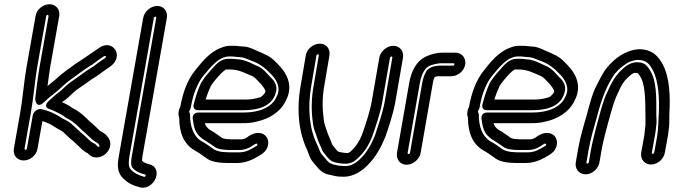

<svg xmlns="http://www.w3.org/2000/svg" viewBox="-20 -767 3163 901"><path d="M197 -692C197 -694 200 -697 203 -697C206 -697 208 -694 208 -692L166 -455C157 -403 151 -352 145 -303C145 -303 149 -251 187 -288C222 -321 243 -332 279 -367C301 -388 328 -404 356 -426C371 -437 389 -449 403 -458C413 -463 418 -467 424 -472C438 -483 452 -493 468 -503C475 -507 481 -500 474 -495C462 -486 447 -478 430 -464C420 -455 403 -446 385 -434C359 -416 339 -400 315 -384C295 -371 272 -346 258 -335C238 -321 228 -310 211 -295C211 -295 175 -267 215 -254C231 -249 246 -240 263 -232C274 -227 284 -217 300 -209C323 -197 343 -178 363 -158L364 -157C379 -145 395 -128 412 -113C429 -99 437 -98 441 -93C448 -85 451 -78 441 -78C439 -78 439 -78 432 -86C424 -96 416 -94 405 -104L388 -120C365 -141 339 -163 314 -187C299 -200 281 -206 272 -212C244 -231 211 -247 173 -255C156 -258 137 -242 134 -227L106 -69C106 -67 103 -64 100 -64C97 -64 95 -67 95 -69L125 -239C138 -311 143 -385 155 -455ZM147 -692 105 -455C92 -381 87 -307 75 -239L45 -69C40 -38 61 -14 91 -14C121 -14 151 -38 156 -69L179 -199C201 -192 222 -182 239 -170C254 -160 269 -154 277 -147C291 -134 303 -121 321 -107C329 -101 337 -91 350 -80L367 -64C375 -57 382 -52 392 -48C398 -41 410 -28 432 -28C463 -28 492 -52 497 -83C501 -107 488 -122 482 -129C469 -145 456 -147 449 -153C435 -166 420 -182 401 -197C382 -216 360 -239 329 -255C318 -260 308 -270 291 -278C284 -281 279 -284 271 -288C274 -291 279 -293 283 -296C302 -309 323 -333 339 -345C365 -362 386 -378 409 -394C422 -403 441 -413 459 -428C469 -436 483 -444 499 -456C564 -504 510 -586 446 -543C426 -530 404 -513 382 -499C365 -488 347 -476 331 -465C305 -446 276 -427 246 -399C232 -386 221 -379 203 -363C207 -392 211 -425 216 -455L258 -692C263 -723 242 -747 212 -747C182 -747 152 -723 147 -692Z M702 -683C703 -686 706 -689 709 -689C712 -689 714 -686 713 -683L598 -31C595 -11 593 9 601 19C614 35 634 46 661 52C667 54 662 63 657 63C631 56 606 43 592 26C584 15 582 -1 587 -31ZM652 -683 537 -31C531 3 530 34 549 60C566 81 593 101 627 109L637 112C638 112 638 113 639 113C707 125 748 20 681 4C668 1 657 -3 647 -12C647 -17 647 -26 648 -31L763 -683C768 -713 749 -739 718 -739C687 -739 657 -713 652 -683Z M1101 -488C1093 -488 1082 -491 1066 -491H1049C1017 -491 993 -464 985 -455C966 -434 944 -411 926 -382C925 -381 924 -380 924 -379C909 -347 898 -313 889 -277C886 -266 889 -250 909 -250H1127C1198 -250 1258 -273 1273 -329C1289 -373 1254 -400 1246 -408C1234 -421 1219 -441 1195 -454C1194 -454 1194 -455 1193 -455C1169 -464 1143 -482 1105 -488ZM1166 -409C1178 -402 1193 -385 1207 -370C1213 -363 1225 -346 1226 -339C1225 -337 1224 -335 1224 -333C1223 -329 1207 -312 1202 -311C1181 -305 1164 -300 1136 -300H945C952 -323 960 -344 969 -363C982 -383 998 -402 1019 -424C1028 -432 1037 -440 1040 -441H1057C1103 -441 1126 -425 1166 -409ZM1039 -53C1017 -53 996 -59 984 -66C965 -80 945 -94 923 -106C889 -127 871 -175 872 -229C872 -235 867 -240 868 -245C869 -250 874 -255 875 -260L877 -271C887 -328 908 -379 934 -411C965 -448 995 -485 1029 -497C1037 -500 1044 -502 1051 -502H1070C1078 -502 1092 -499 1107 -499C1128 -497 1140 -489 1160 -482C1202 -467 1224 -448 1255 -416C1278 -391 1300 -354 1278 -313C1278 -312 1277 -311 1277 -311C1255 -262 1194 -239 1125 -239H914C914 -239 879 -242 885 -206C889 -179 893 -147 918 -126C923 -122 926 -118 931 -115L947 -105C954 -100 969 -90 977 -85L988 -77C1003 -66 1036 -63 1061 -63H1103C1122 -63 1143 -69 1158 -79C1177 -91 1181 -94 1185 -93C1189 -92 1189 -85 1185 -83C1157 -66 1135 -52 1101 -52H1059C1056 -52 1047 -53 1039 -53ZM1053 -114C1041 -114 1030 -116 1021 -120L1012 -127C1002 -134 989 -143 980 -149L964 -158C953 -167 946 -173 941 -189H1116C1141 -189 1161 -190 1187 -197C1241 -209 1296 -240 1322 -296C1360 -368 1320 -427 1295 -454C1279 -471 1257 -498 1225 -511C1215 -516 1201 -523 1185 -529C1169 -536 1146 -549 1117 -549C1107 -549 1095 -552 1078 -552H1059C1045 -552 1033 -549 1018 -543C963 -523 925 -473 896 -437C859 -391 838 -332 826 -266C819 -253 814 -233 821 -215C821 -141 844 -91 892 -62C912 -51 932 -37 951 -23C973 -7 1012 -2 1050 -2H1092C1142 -2 1180 -26 1207 -43C1252 -71 1248 -133 1203 -142C1170 -149 1142 -124 1136 -120C1133 -118 1122 -113 1112 -113H1070C1067 -113 1059 -114 1053 -114Z M1465 -507C1465 -509 1469 -512 1472 -512C1475 -512 1476 -509 1476 -507L1452 -366C1440 -301 1441 -242 1448 -194C1451 -159 1463 -140 1469 -118C1473 -103 1482 -86 1489 -71C1491 -64 1494 -57 1498 -52L1515 -31C1525 -19 1533 -11 1546 -7L1561 -3C1569 -1 1581 1 1593 1C1625 4 1644 -11 1653 -19C1686 -47 1713 -87 1729 -133C1743 -174 1765 -236 1774 -289L1810 -496C1811 -499 1814 -502 1817 -502C1820 -502 1822 -499 1821 -496L1785 -288C1776 -238 1753 -172 1739 -130C1717 -76 1693 -40 1659 -11C1640 4 1620 14 1593 12H1591C1579 12 1568 10 1558 8L1542 4C1524 -2 1521 -6 1506 -24L1488 -45C1480 -56 1477 -71 1468 -89C1432 -162 1422 -259 1441 -366ZM1415 -507 1391 -366C1370 -247 1383 -143 1422 -62C1428 -47 1433 -26 1446 -10L1464 12C1479 30 1494 46 1521 52L1539 56C1550 59 1564 62 1581 62C1624 66 1661 46 1687 25C1732 -14 1762 -60 1786 -120L1787 -121C1802 -164 1825 -231 1835 -288L1871 -496C1876 -526 1857 -552 1826 -552C1795 -552 1765 -526 1760 -496L1724 -289C1716 -243 1695 -181 1681 -141C1668 -105 1648 -76 1625 -56C1623 -54 1617 -50 1614 -49H1604C1598 -49 1590 -51 1581 -52L1569 -55C1563 -58 1565 -56 1556 -67L1540 -87C1539 -88 1538 -91 1537 -94C1532 -108 1525 -124 1518 -140C1510 -167 1501 -183 1499 -208C1493 -255 1491 -306 1502 -366L1526 -507C1531 -538 1511 -562 1481 -562C1451 -562 1420 -538 1415 -507Z M1904 -50C1903 -47 1900 -44 1897 -44C1894 -44 1892 -47 1893 -50L1950 -376C1959 -425 1976 -451 2000 -460C2011 -464 2035 -470 2047 -470H2108C2116 -470 2113 -459 2106 -459H2044C2027 -459 2005 -456 1988 -441C1975 -430 1968 -404 1967 -401C1964 -391 1963 -387 1961 -376ZM1954 -50 2011 -376C2014 -394 2015 -393 2020 -406C2025 -408 2032 -409 2035 -409H2097C2127 -409 2158 -433 2163 -464C2168 -495 2147 -520 2117 -520H2056C2033 -520 2006 -513 1989 -506C1933 -485 1909 -430 1900 -376L1843 -50C1838 -20 1857 6 1888 6C1919 6 1949 -20 1954 -50Z M2456 -488C2448 -488 2437 -491 2421 -491H2404C2372 -491 2348 -464 2340 -455C2321 -434 2299 -411 2281 -382C2280 -381 2279 -380 2279 -379C2264 -347 2253 -313 2244 -277C2241 -266 2244 -250 2264 -250H2482C2553 -250 2613 -273 2628 -329C2644 -373 2609 -400 2601 -408C2589 -421 2574 -441 2550 -454C2549 -454 2549 -455 2548 -455C2524 -464 2498 -482 2460 -488ZM2521 -409C2533 -402 2548 -385 2562 -370C2568 -363 2580 -346 2581 -339C2580 -337 2579 -335 2579 -333C2578 -329 2562 -312 2557 -311C2536 -305 2519 -300 2491 -300H2300C2307 -323 2315 -344 2324 -363C2337 -383 2353 -402 2374 -424C2383 -432 2392 -440 2395 -441H2412C2458 -441 2481 -425 2521 -409ZM2394 -53C2372 -53 2351 -59 2339 -66C2320 -80 2300 -94 2278 -106C2244 -127 2226 -175 2227 -229C2227 -235 2222 -240 2223 -245C2224 -250 2229 -255 2230 -260L2232 -271C2242 -328 2263 -379 2289 -411C2320 -448 2350 -485 2384 -497C2392 -500 2399 -502 2406 -502H2425C2433 -502 2447 -499 2462 -499C2483 -497 2495 -489 2515 -482C2557 -467 2579 -448 2610 -416C2633 -391 2655 -354 2633 -313C2633 -312 2632 -311 2632 -311C2610 -262 2549 -239 2480 -239H2269C2269 -239 2234 -242 2240 -206C2244 -179 2248 -147 2273 -126C2278 -122 2281 -118 2286 -115L2302 -105C2309 -100 2324 -90 2332 -85L2343 -77C2358 -66 2391 -63 2416 -63H2458C2477 -63 2498 -69 2513 -79C2532 -91 2536 -94 2540 -93C2544 -92 2544 -85 2540 -83C2512 -66 2490 -52 2456 -52H2414C2411 -52 2402 -53 2394 -53ZM2408 -114C2396 -114 2385 -116 2376 -120L2367 -127C2357 -134 2344 -143 2335 -149L2319 -158C2308 -167 2301 -173 2296 -189H2471C2496 -189 2516 -190 2542 -197C2596 -209 2651 -240 2677 -296C2715 -368 2675 -427 2650 -454C2634 -471 2612 -498 2580 -511C2570 -516 2556 -523 2540 -529C2524 -536 2501 -549 2472 -549C2462 -549 2450 -552 2433 -552H2414C2400 -552 2388 -549 2373 -543C2318 -523 2280 -473 2251 -437C2214 -391 2193 -332 2181 -266C2174 -253 2169 -233 2176 -215C2176 -141 2199 -91 2247 -62C2267 -51 2287 -37 2306 -23C2328 -7 2367 -2 2405 -2H2447C2497 -2 2535 -26 2562 -43C2607 -71 2603 -133 2558 -142C2525 -149 2497 -124 2491 -120C2488 -118 2477 -113 2467 -113H2425C2422 -113 2414 -114 2408 -114Z M3063 -123 3050 -51C3049 -48 3046 -45 3043 -45C3040 -45 3038 -48 3039 -51L3052 -123C3055 -137 3058 -159 3059 -173C3063 -196 3060 -209 3060 -224C3059 -304 3066 -396 3020 -452C3008 -469 2990 -475 2969 -475C2935 -475 2910 -451 2897 -439C2868 -412 2850 -380 2834 -344C2807 -291 2791 -216 2775 -159C2768 -131 2758 -91 2753 -63L2743 -5C2742 -2 2739 1 2736 1C2733 1 2731 -2 2732 -5L2742 -63C2752 -119 2767 -168 2783 -225C2803 -303 2829 -371 2866 -422C2884 -444 2914 -468 2935 -477C2949 -482 2959 -485 2971 -486C3015 -486 3028 -466 3045 -435C3070 -385 3076 -305 3071 -224C3069 -187 3069 -157 3063 -123ZM3002 -123 2989 -51C2984 -21 3004 5 3035 5C3066 5 3095 -21 3100 -51L3113 -123C3115 -132 3116 -140 3117 -151C3123 -184 3120 -205 3121 -230C3126 -314 3123 -401 3091 -463C3072 -498 3045 -536 2979 -536H2977C2912 -531 2862 -491 2828 -449C2808 -425 2793 -392 2778 -363C2758 -324 2747 -278 2734 -229C2718 -174 2702 -122 2692 -63L2682 -5C2677 25 2697 51 2728 51C2759 51 2788 25 2793 -5L2803 -63C2807 -88 2817 -127 2824 -155C2840 -212 2858 -288 2879 -329C2879 -329 2880 -330 2880 -331C2895 -366 2907 -386 2928 -405C2944 -419 2951 -425 2960 -425C2975 -425 2973 -423 2978 -417C3010 -378 3008 -299 3009 -215C3008 -195 3010 -183 3008 -172C3006 -160 3005 -137 3002 -123Z"/></svg>

Font: Blanket
Style: OutlineObl
Weight: 400
Foundry: Cannot Into Space Fonts
Version: Version 0.9